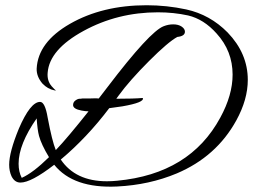

<svg xmlns="http://www.w3.org/2000/svg" viewBox="-20 -654 966 733"><path d="M427 58Q260 66 187 -25Q99 43 58 43Q36 43 24 19Q15 -1 15 -25Q15 -73 52 -163Q96 -265 133 -265Q152 -265 162 -205Q179 -115 193 -81Q216 -105 247.5 -142.5Q279 -180 318 -229Q306 -229 291 -232Q259 -238 259 -253Q259 -264 268 -270.5Q277 -277 284 -277Q285 -277 287.5 -277Q290 -277 294 -278H320Q328 -278 337.5 -278.5Q347 -279 357 -278L390 -321Q552 -534 605 -554Q623 -561 641 -561Q661 -561 673.5 -552.5Q686 -544 686 -533Q686 -516 657 -513Q622 -494 549 -421Q512 -384 482.5 -350.5Q453 -317 432 -288L424 -277Q491 -277 525 -280Q533 -263 447 -248L397 -241Q353 -183 307.5 -135Q262 -87 218 -50L212 -45Q268 38 388 38Q398 38 407.5 37.5Q417 37 427 36Q705 10 821 -205Q868 -291 868 -369Q868 -459 807 -526Q758 -581 698 -595Q643 -607 583 -607Q429 -607 299 -536Q169 -465 162 -377Q159 -346 177 -325Q189 -311 194 -309H188Q162 -314 142 -335Q119 -362 120 -392Q125 -493 247 -563Q371 -634 540 -634Q578 -634 616 -630Q654 -626 691 -618Q782 -598 849 -530Q926 -450 926 -349Q926 -274 882 -194Q806 -56 655 8Q550 52 427 58ZM63 25Q106 6 167 -54Q138 -102 129 -135Q123 -157 120 -202Q51 -103 51 -29Q51 2 63 25Z"/></svg>

Font: Alex Brush
Style: Regular
Weight: 400
Designer: Robert E. Leuschke
Foundry: Robert E. Leuschke
Version: Version 1.111; ttfautohint (v1.8.4.7-5d5b)